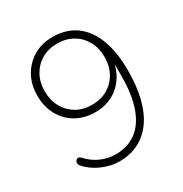

<svg xmlns="http://www.w3.org/2000/svg" viewBox="-167 -842 935 979"><g transform="rotate(-30 300.0 -352.5)"><path d="M257 8Q209 8 157.5 -14Q106 -36 71 -76Q66 -82 65 -89Q64 -96 66.5 -102Q69 -108 74 -111.5Q79 -115 85.5 -114Q92 -113 99 -105Q133 -68 174.5 -50.5Q216 -33 258 -33Q330 -33 380 -70Q430 -107 456.5 -181Q483 -255 483 -365V-475H489Q484 -413 455.5 -367Q427 -321 381 -296Q335 -271 277 -271Q213 -271 164.5 -299Q116 -327 88.5 -377Q61 -427 61 -491Q61 -556 89 -606Q117 -656 165.5 -684.5Q214 -713 277 -713Q357 -713 412.5 -673Q468 -633 497 -557Q526 -481 526 -374Q526 -281 508 -210Q490 -139 455 -90.5Q420 -42 370 -17Q320 8 257 8ZM281 -312Q333 -312 372.5 -335Q412 -358 434.5 -398.5Q457 -439 457 -492Q457 -545 434.5 -585.5Q412 -626 372.5 -649Q333 -672 281 -672Q229 -672 189.5 -649Q150 -626 127.5 -585.5Q105 -545 105 -492Q105 -439 127.5 -398.5Q150 -358 189.5 -335Q229 -312 281 -312Z"/></g></svg>

Font: Nunito ExtraLight ExtraLight
Style: Regular
Weight: 250
Version: Version 3.602